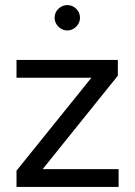

<svg xmlns="http://www.w3.org/2000/svg" viewBox="-20 -736 532 756"><path d="M45 -64 340 -430H45V-500H444V-438L148 -70H447V0H45ZM195 -666Q195 -687 210 -701.5Q225 -716 245 -716Q265 -716 280 -701.5Q295 -687 295 -666Q295 -646 280 -631Q265 -616 245 -616Q225 -616 210 -631Q195 -646 195 -666Z"/></svg>

Font: Oak Sans
Style: Regular
Weight: 400
Designer: Erik Kennedy, Walven
Foundry: Erik Kennedy, Walven
Version: Version 1.000